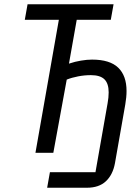

<svg xmlns="http://www.w3.org/2000/svg" viewBox="-20 -718 640 902"><path d="M428.5 91 485.5 -233Q490.5 -260 490.5 -284Q490.5 -326 470.5 -345.5Q450.5 -365 407 -365Q377 -365 347 -359.2Q317 -353.5 293.5 -344L230.5 0H146.5L256.5 -625H96.5L109.5 -698H513.5L500.5 -625H340.5L304 -419L307 -420Q332 -428.5 360.2 -433.2Q388.5 -438 412.5 -438Q496 -438 535.2 -400.2Q574.5 -362.5 574.5 -290.5Q574.5 -261.5 568.5 -227L520 49Q510 103 477.5 133.5Q445 164 388 164H201.5L214.5 91Z"/></svg>

Font: JuliaMono
Style: Italic
Weight: 400
Italic angle: -9°
Monospace: yes
Designer: cormullion
Foundry: corm
Version: Version 0.057; ttfautohint (v1.8.4)